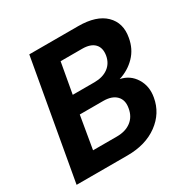

<svg xmlns="http://www.w3.org/2000/svg" viewBox="-159 -839 960 981"><g transform="rotate(-30 321.5 -349.0)"><path d="M442.9 -206.1Q451.2 -251 425.8 -277.1Q400.4 -303.2 349.1 -303.2H210.9L178.2 -110.8H318.8Q370.1 -110.8 402.8 -135.7Q435.5 -160.6 442.9 -206.1ZM478 -497.1Q484.9 -540 461.7 -564Q438.5 -587.9 389.2 -587.9H262.2L230 -408.2H357.9Q407.2 -408.2 439 -431.4Q470.7 -454.6 478 -497.1ZM582 -189Q567.4 -104.5 496.1 -52.2Q424.8 0 317.9 0H17.1L141.1 -698.2H429.2Q536.1 -698.2 587.4 -648.2Q638.7 -598.1 624 -518.1Q613.8 -457 574.2 -416.3Q534.7 -375.5 478 -357.9Q533.7 -346.7 563.5 -298.6Q593.3 -250.5 582 -189Z"/></g></svg>

Font: SVN-Poppins SemiBold
Style: Italic
Weight: 600
Italic angle: -10°
Designer: Ninad Kale (Devanagari), Jonny Pinhorn (Latin)
Foundry: Indian Type Foundry
Version: Version 3.002 2017